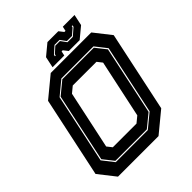

<svg xmlns="http://www.w3.org/2000/svg" viewBox="-230 -976 1112 1112"><g transform="rotate(-45 326.5 -420.0)"><path d="M86 0 5 -103 110 -597 235 -700H567L648 -597L543 -103L418 0ZM185 -141.5H379L416 -172L492 -528L468 -558.5H274L237 -528L161 -172ZM136 -68.5H398.5L483 -138L573.5 -564.5L519 -634H256L172 -564.5L81.5 -138ZM140 -75.5 89 -140 178.5 -562.5 257 -627H515L566 -562.5L476.5 -140L397.5 -75.5ZM266 -716 280.5 -784 348 -840H437L459 -812H468L474 -840H570L555.5 -772L488 -716H399L377 -744H368L362 -716ZM320.5 -751H327L329 -760L365.5 -793H403.5L429.5 -757.5H473.5L517.5 -796L519.5 -806H513L511 -797L473.5 -764.5H432L406.5 -799.5H365.5L322.5 -761Z"/></g></svg>

Font: Tourney ExtraBold
Style: Italic
Weight: 800
Italic angle: -12°
Version: Version 1.015